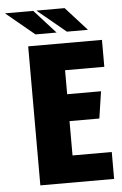

<svg xmlns="http://www.w3.org/2000/svg" viewBox="-125 -814 541 853"><g transform="rotate(-5 146.0 -387.5)"><path d="M20 -620H349V-500H174V-393H325L307 -273H174V-120H349V0H20ZM57 -670 -70 -775H56L151 -670ZM197 -670 70 -775H196L291 -670Z"/></g></svg>

Font: Smooch Sans Black
Style: Regular
Weight: 900
Designer: Robert E. Leuschke
Foundry: Robert E. Leuschke
Version: Version 1.010; ttfautohint (v1.8.3)